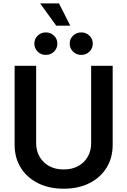

<svg xmlns="http://www.w3.org/2000/svg" viewBox="-20 -1123 765 1154"><path d="M362.8 11.2Q273.9 11.2 207.5 -22.5Q141.1 -56.2 104.5 -115.5Q67.9 -174.8 67.9 -252.4V-727.5H197.3V-262.7Q197.3 -216.8 217.8 -181.2Q238.3 -145.5 275.1 -125Q312 -104.5 362.8 -104.5Q413.6 -104.5 450.4 -125Q487.3 -145.5 507.6 -181.2Q527.8 -216.8 527.8 -262.7V-727.5H657.2V-252.4Q657.2 -174.8 620.6 -115.2Q584 -55.7 517.8 -22.2Q451.7 11.2 362.8 11.2ZM468.3 -793Q439.5 -793 419.2 -812.7Q398.9 -832.5 398.9 -860.8Q398.9 -889.2 419.2 -908.7Q439.5 -928.2 468.3 -928.2Q497.6 -928.2 517.6 -908.7Q537.6 -889.2 537.6 -860.8Q537.6 -832.5 517.6 -812.7Q497.6 -793 468.3 -793ZM255.4 -793Q226.6 -793 206.5 -812.7Q186.5 -832.5 186.5 -860.8Q186.5 -889.2 206.5 -908.7Q226.6 -928.2 255.4 -928.2Q284.7 -928.2 304.7 -908.7Q324.7 -889.2 324.7 -860.8Q324.7 -832.5 304.7 -812.7Q284.7 -793 255.4 -793ZM317.9 -968.8 221.2 -1102.5H334.5L402.3 -968.8Z"/></svg>

Font: Inter 20pt SemiBold
Style: Regular
Weight: 600
Version: Version 4.001;git-66647c0bb